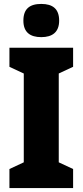

<svg xmlns="http://www.w3.org/2000/svg" viewBox="-20 -957 420 977"><path d="M190 -937C131 -937 99 -912 99 -852C99 -793 133 -768 190 -768C246 -768 281 -793 281 -852C281 -912 248 -937 190 -937ZM352 0V-97L279 -131V-583L352 -617V-714H28V-617L101 -583V-131L28 -97V0Z"/></svg>

Font: Noto Sans Sinhala UI Condensed Black
Style: Regular
Weight: 900
Width: 3
Designer: Jelle Bosma - Monotype Design Team
Foundry: Monotype Imaging Inc.
Version: Version 2.006